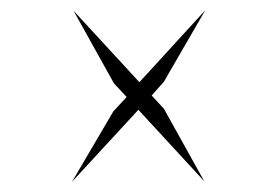

<svg xmlns="http://www.w3.org/2000/svg" viewBox="-20 -425 543 376"><path d="M380 -70 251 -210 121 -69 202 -207 228 -235 203 -262 124 -404 253 -264 382 -405 301 -265 277 -238 301 -212Z"/></svg>

Font: Grenze Light
Style: Regular
Weight: 300
Designer: Renata Polastri
Foundry: Omnibus-Type
Version: Version 1.002; ttfautohint (v1.8)